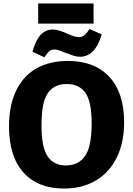

<svg xmlns="http://www.w3.org/2000/svg" viewBox="-20 -1072 766 1106"><path d="M32 -344Q32 -466 73.5 -551Q115 -636 191 -678.5Q267 -721 371 -721Q525 -721 610 -629Q695 -537 695 -368Q695 -251 652.5 -164.5Q610 -78 532 -32Q454 14 348 14Q198 14 115 -78.5Q32 -171 32 -344ZM508 -361Q508 -485 472.5 -536.5Q437 -588 363 -588Q292 -588 255.5 -535.5Q219 -483 219 -350Q219 -226 253.5 -172.5Q288 -119 360 -119Q432 -119 470 -173.5Q508 -228 508 -361ZM167 -774Q186 -841 214.5 -871.5Q243 -902 283 -902Q302 -902 323 -895.5Q344 -889 370 -877Q393 -867 407.5 -862.5Q422 -858 434 -858Q452 -858 466 -869Q480 -880 495 -905L566 -874Q546 -807 514.5 -776Q483 -745 441 -745Q423 -745 404 -751Q385 -757 356 -768Q333 -778 318.5 -782.5Q304 -787 292 -787Q276 -787 263.5 -776.5Q251 -766 236 -742ZM200 -1052H519V-936H200Z"/></svg>

Font: Bitter Pro ExtraBold
Style: Regular
Weight: 800
Designer: Sol Matas, and Bitter project Authors
Foundry: Sol Matas
Version: Version 1.010